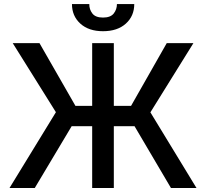

<svg xmlns="http://www.w3.org/2000/svg" viewBox="-20 -944 1034 964"><path d="M551.5 -727.3V-412.6H638.1L817.1 -727.3H951L735.1 -380L966.6 0H838.4L655.5 -310.4H551.5V0H442.8V-310.4H339.8L154.5 0H27.7L260.7 -380.7L44 -727.3H178.3L358.7 -412.6H442.8V-727.3ZM567.1 -923.7H654.1Q654.1 -863.6 611.9 -825.5Q569.6 -787.3 497.2 -787.3Q425.4 -787.3 383.3 -825.5Q341.3 -863.6 341.3 -923.7H428.3Q427.9 -897 443.7 -876.4Q459.5 -855.8 497.2 -855.8Q534.8 -855.8 551 -876.2Q567.1 -896.7 567.1 -923.7Z"/></svg>

Font: Inter UI Medium
Style: Regular
Weight: 500
Designer: Rasmus Andersson
Foundry: rsms
Version: 3.2;8d6f07862